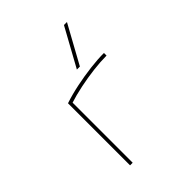

<svg xmlns="http://www.w3.org/2000/svg" viewBox="-220 -915 1039 1039"><g transform="rotate(-45 300.0 -395.0)"><path d="M165 -475Q216 -492 274 -504Q332 -516 389.5 -523Q447 -530 495 -530V-510Q449 -510 394.5 -503.5Q340 -497 284 -485.5Q228 -474 179 -458L185 -469V0H165ZM351 -570H328L449 -790H472Z"/></g></svg>

Font: M PLUS Code Latin Expanded Thin
Style: Regular
Weight: 250
Width: 7
Designer: Coji Morishita
Foundry: UNDERFOREST DESIGN
Version: Version 1.002; ttfautohint (v1.8.3)